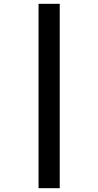

<svg xmlns="http://www.w3.org/2000/svg" viewBox="-20 -843 515 1006"><path d="M182 143V-823H293V143Z"/></svg>

Font: Iosevka QP
Style: Bold
Weight: 700
Designer: Belleve Invis
Foundry: Belleve Invis
Version: Version 20.0.0; ttfautohint (v1.8.4)